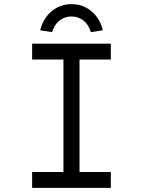

<svg xmlns="http://www.w3.org/2000/svg" viewBox="-20 -912 695 932"><path d="M136 0V-77H288V-623H136V-700H518V-623H366V-77H518V0ZM233 -756 175 -765Q184 -802 205 -830.5Q226 -859 257.5 -875.5Q289 -892 327 -892Q366 -892 397 -875.5Q428 -859 449.5 -830.5Q471 -802 479 -765L421 -756Q410 -793 385 -812.5Q360 -832 327 -832Q294 -832 269 -812.5Q244 -793 233 -756Z"/></svg>

Font: Lexend Giga Light
Style: Regular
Weight: 300
Version: Version 1.007